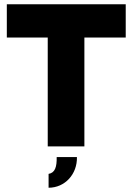

<svg xmlns="http://www.w3.org/2000/svg" viewBox="-20 -687 622 901"><path d="M12 -667V-511H204V0H376V-511H570V-667ZM246 50C247 97 238 124 208 129V194C285 194 343 130 341 50Z"/></svg>

Font: Maven Pro
Style: Black
Weight: 900
Designer: Joe Prince
Foundry: Joe Prince
Version: Version 1.003